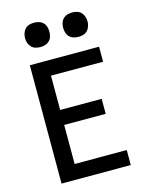

<svg xmlns="http://www.w3.org/2000/svg" viewBox="-130 -970 810 1050"><g transform="rotate(-15 275.0 -444.5)"><path d="M85 0V-670H477V-585H182V-391H417V-306H182V-85H477V0ZM383 -751Q369 -751 355.5 -755Q342 -759 332 -769Q322 -779 318 -792.5Q314 -806 314 -820Q314 -834 318 -847.5Q322 -861 332 -871Q342 -881 355.5 -885Q369 -889 383 -889Q397 -889 410.5 -885Q424 -881 433.5 -871Q443 -861 447.5 -847.5Q452 -834 452 -820Q452 -806 447.5 -792.5Q443 -779 433.5 -769Q424 -759 410.5 -755Q397 -751 383 -751ZM167 -751Q153 -751 139.5 -755Q126 -759 116.5 -769Q107 -779 102.5 -792.5Q98 -806 98 -820Q98 -834 102.5 -847.5Q107 -861 116.5 -871Q126 -881 139.5 -885Q153 -889 167 -889Q181 -889 194.5 -885Q208 -881 218 -871Q228 -861 232 -847.5Q236 -834 236 -820Q236 -806 232 -792.5Q228 -779 218 -769Q208 -759 194.5 -755Q181 -751 167 -751Z"/></g></svg>

Font: Lode Dark Term
Style: Bold
Weight: 700
Monospace: yes
Designer: Belleve Invis
Foundry: Belleve Invis
Version: Version 29.2.0